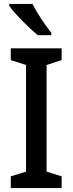

<svg xmlns="http://www.w3.org/2000/svg" viewBox="-20 -961 371 981"><path d="M295 0H35V-60L113 -84V-629L35 -654V-714H295V-654L218 -629V-84L295 -60ZM146 -941Q157 -919 174 -891Q191 -863 209.5 -837Q228 -811 242 -793V-781H174Q152 -798 122.5 -826.5Q93 -855 66.5 -883.5Q40 -912 27 -931V-941Z"/></svg>

Font: Noto Sans Gurmukhi SemiCondensed Medium
Style: Regular
Weight: 500
Width: 4
Designer: Jelle Bosma - Monotype Design Team
Foundry: Monotype Imaging Inc.
Version: Version 2.004; ttfautohint (v1.8.4.7-5d5b)